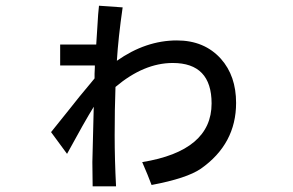

<svg xmlns="http://www.w3.org/2000/svg" viewBox="-20 -617 1040 681"><path d="M312.5 -238.3Q279.3 -184.6 217.8 -71.3L161.1 -148.4Q190.4 -184.6 224.6 -227.5Q258.8 -271.5 305.7 -327.1L310.5 -333L315.4 -338.9Q315.4 -351.6 315.4 -355.5Q316.4 -370.1 316.4 -377.9V-384.8H193.4V-459H321.3Q324.2 -504.9 325.2 -519.5Q328.1 -573.2 331.1 -596.7L415 -590.8Q399.4 -482.4 394.5 -401.4Q497.1 -473.6 607.4 -473.6Q705.1 -473.6 763.7 -408.2Q817.4 -347.7 817.4 -252Q817.4 -106.4 692.4 -18.6Q642.6 15.6 517.6 39.1Q504.9 4.9 484.4 -42Q730.5 -82 730.5 -250Q730.5 -393.6 592.8 -393.6Q490.2 -393.6 389.6 -308.6Q386.7 -231.4 386.7 -136.7Q386.7 -50.8 391.6 43.9H308.6Q307.6 -32.2 307.6 -42Q307.6 -42 312.5 -238.3Z"/></svg>

Font: MotoyaLCedar
Style: W3 mono
Weight: 400
Version: Version 1.01